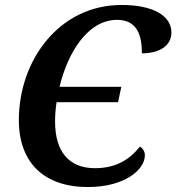

<svg xmlns="http://www.w3.org/2000/svg" viewBox="-20 -744 711 774"><path d="M334 10C483 10 564 -60 564 -118C564 -134 555 -147 544 -153C507 -106 453 -66 363 -66C256 -66 202 -135 202 -254C202 -279 204 -305 208 -332H456L469 -394H220C253 -532 334 -664 452 -664C538 -664 552 -593 552 -529C621 -529 671 -558 671 -613C671 -679 600 -724 470 -724C219 -724 56 -501 56 -260C56 -88 158 10 334 10Z"/></svg>

Font: Noto Serif SemiBold
Style: Italic
Weight: 600
Italic angle: -12°
Designer: Monotype Design Team
Foundry: Monotype Imaging Inc.
Version: Version 2.014